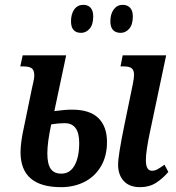

<svg xmlns="http://www.w3.org/2000/svg" viewBox="-20 -765 728 795"><path d="M65 -135Q65 -156 69 -184Q73 -212 78 -233L112 -398Q113 -404 117.5 -422.5Q122 -441 122 -452Q122 -475 111 -482.5Q100 -490 76 -490H64L74 -536H254L205 -305Q250 -311 278 -311Q352 -311 387.5 -276Q423 -241 423 -177Q423 -118 397.5 -75.5Q372 -33 329 -11.5Q286 10 233 10Q65 10 65 -135ZM469 -83Q469 -121 495 -247L530 -417Q535 -442 535 -455Q535 -474 525.5 -482Q516 -490 493 -490H479L488 -536H668L600 -214Q594 -186 589 -154.5Q584 -123 584 -102Q584 -58 609 -58Q621 -58 632 -64Q643 -70 661 -83L677 -53Q654 -26 626 -8Q598 10 560 10Q516 10 492.5 -15.5Q469 -41 469 -83ZM308 -173Q308 -255 248 -255Q222 -255 192 -250Q176 -175 176 -130Q176 -86 190 -66Q204 -46 234 -46Q270 -46 289 -80.5Q308 -115 308 -173ZM274 -677Q274 -707 287.5 -726Q301 -745 325 -745Q344 -745 355 -733Q366 -721 366 -697Q366 -663 351 -646Q336 -629 316 -629Q274 -629 274 -677ZM437 -677Q437 -707 451 -726Q465 -745 488 -745Q507 -745 518.5 -733Q530 -721 530 -697Q530 -663 515 -646Q500 -629 480 -629Q437 -629 437 -677Z"/></svg>

Font: Noto Serif CondSemiBold
Style: Italic
Weight: 600
Width: 3
Italic angle: -12°
Designer: Monotype Design Team
Foundry: Monotype Imaging Inc.
Version: Version 1.001